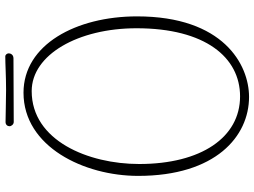

<svg xmlns="http://www.w3.org/2000/svg" viewBox="-138 -809 963 727"><g transform="rotate(-90 343.5 -445.5)"><path d="M86 -400C86 -592 174 -807 362 -807C500 -807 600 -631 600 -410C600 -150 490 -18 342 -18C187 -18 86 -165 86 -400ZM41 -404C41 -110 191 16 340 16C463 16 645 -82 645 -408C645 -639 538 -838 356 -838C151 -838 41 -608 41 -404ZM494 -907C462 -907 421 -904 366 -904C332 -904 264 -906 245 -906C234 -906 229 -898 229 -891C229 -884 236 -875 245 -875C292 -875 433 -876 486 -876C501 -876 505 -888 505 -894C505 -901 499 -907 494 -907Z"/></g></svg>

Font: Life Savers
Style: Regular
Weight: 400
Designer: Pablo Impallari, Rodrigo Fuenzalida, Brenda Gallo
Foundry: Pablo Impallari, Rodrigo Fuenzalida, Brenda Gallo
Version: Version 3.000